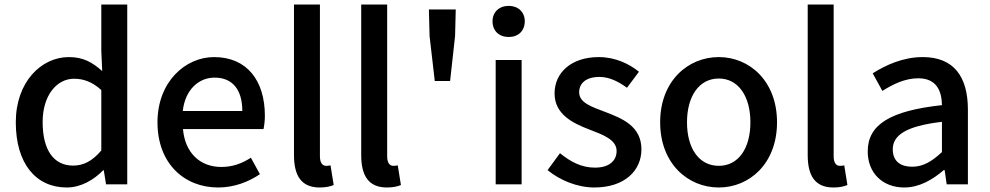

<svg xmlns="http://www.w3.org/2000/svg" viewBox="-20 -817 4386 851"><path d="M276 14C339 14 396 -20 437 -62H440L450 0H544V-797H429V-593L433 -502C389 -541 349 -564 285 -564C163 -564 50 -454 50 -275C50 -92 139 14 276 14ZM304 -83C218 -83 169 -152 169 -276C169 -395 232 -468 308 -468C349 -468 388 -455 429 -418V-150C389 -103 350 -83 304 -83Z M947 14C1018 14 1082 -11 1132 -45L1092 -118C1052 -92 1010 -77 961 -77C866 -77 800 -140 791 -245H1148C1151 -259 1154 -281 1154 -304C1154 -459 1075 -564 929 -564C801 -564 678 -454 678 -275C678 -93 796 14 947 14ZM790 -325C801 -421 862 -473 931 -473C1011 -473 1054 -419 1054 -325Z M1397 14C1426 14 1445 9 1459 3L1445 -84C1434 -82 1430 -82 1425 -82C1411 -82 1398 -93 1398 -124V-797H1283V-130C1283 -40 1314 14 1397 14Z M1695 14C1724 14 1743 9 1757 3L1743 -84C1732 -82 1728 -82 1723 -82C1709 -82 1696 -93 1696 -124V-797H1581V-130C1581 -40 1612 14 1695 14Z M1907 -458H1975L1997 -657L2000 -775H1881L1884 -657Z M2177 0H2292V-551H2177ZM2235 -653C2277 -653 2306 -680 2306 -723C2306 -763 2277 -791 2235 -791C2192 -791 2163 -763 2163 -723C2163 -680 2192 -653 2235 -653Z M2614 14C2750 14 2823 -62 2823 -155C2823 -258 2738 -292 2662 -321C2601 -344 2547 -362 2547 -408C2547 -446 2575 -476 2637 -476C2681 -476 2720 -456 2759 -428L2812 -499C2769 -534 2707 -564 2634 -564C2512 -564 2438 -495 2438 -403C2438 -310 2519 -271 2592 -243C2652 -220 2713 -198 2713 -148C2713 -106 2682 -74 2617 -74C2558 -74 2510 -99 2462 -138L2407 -63C2460 -19 2538 14 2614 14Z M3166 14C3302 14 3424 -92 3424 -275C3424 -458 3302 -564 3166 -564C3029 -564 2906 -458 2906 -275C2906 -92 3029 14 3166 14ZM3166 -82C3079 -82 3025 -158 3025 -275C3025 -391 3079 -469 3166 -469C3252 -469 3306 -391 3306 -275C3306 -158 3252 -82 3166 -82Z M3674 14C3703 14 3722 9 3736 3L3722 -84C3711 -82 3707 -82 3702 -82C3688 -82 3675 -93 3675 -124V-797H3560V-130C3560 -40 3591 14 3674 14Z M3988 14C4054 14 4113 -20 4163 -63H4167L4176 0H4270V-331C4270 -478 4207 -564 4070 -564C3982 -564 3905 -528 3848 -492L3891 -414C3938 -444 3992 -470 4050 -470C4131 -470 4154 -414 4155 -351C3926 -326 3826 -265 3826 -146C3826 -49 3893 14 3988 14ZM4023 -78C3974 -78 3937 -100 3937 -155C3937 -216 3992 -258 4155 -277V-143C4110 -101 4071 -78 4023 -78Z"/></svg>

Font: Noto Sans CJK HK Medium
Style: Regular
Weight: 500
Designer: Ryoko NISHIZUKA 西塚涼子 (kana, bopomofo & ideographs); Paul D. Hunt (Latin, Greek & Cyrillic); Sandoll Communications 산돌커뮤니
Foundry: Adobe
Version: Version 2.004;hotconv 1.0.118;makeotfexe 2.5.65603